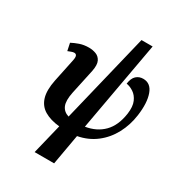

<svg xmlns="http://www.w3.org/2000/svg" viewBox="-229 -898 1166 1271"><g transform="rotate(30 354.0 -262.0)"><path d="M233 236 289 7Q219 0 173.5 -27Q128 -54 112 -106.5Q96 -159 113 -242L150 -419Q155 -444 150 -454.5Q145 -465 132 -465Q123 -465 111 -460.5Q99 -456 86 -451L74 -508Q98 -521 129.5 -532Q161 -543 200 -543Q228 -543 253.5 -533.5Q279 -524 292 -498Q305 -472 295 -421L254 -230Q240 -162 255 -127Q270 -92 310 -80L475 -760H560L437 -76Q520 -89 572.5 -142Q625 -195 639 -292Q647 -350 631.5 -385.5Q616 -421 588.5 -439Q561 -457 534 -461Q540 -505 561.5 -524.5Q583 -544 614 -544Q672 -544 694.5 -481Q717 -418 703 -317Q692 -237 656 -169.5Q620 -102 561 -56.5Q502 -11 423 4L382 236Z"/></g></svg>

Font: Noto Serif SemiCondensed
Style: Bold Italic
Weight: 700
Width: 4
Italic angle: -12°
Designer: Monotype Design Team
Foundry: Monotype Imaging Inc.
Version: Version 2.014